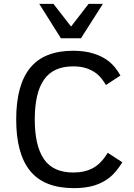

<svg xmlns="http://www.w3.org/2000/svg" viewBox="-20 -950 685 984"><path d="M606.9 -118.2Q574.7 -66.4 541.3 -39.8Q507.8 -13.2 463.4 0.5Q418.9 14.2 358.9 14.2Q207 14.2 135 -73.5Q63 -161.1 63 -337.9Q63 -514.2 134.5 -602.1Q206.1 -689.9 355 -689.9Q414.1 -689.9 460.4 -675.3Q506.8 -660.6 538.8 -635Q570.8 -609.4 597.2 -563L522.9 -514.2Q501.5 -550.3 479.5 -569.1Q457.5 -587.9 426.8 -598.9Q396 -609.9 355 -609.9Q253.4 -609.9 205.8 -542.2Q158.2 -474.6 158.2 -337.9Q158.2 -203.1 205.1 -134.5Q252 -65.9 356 -65.9Q413.6 -65.9 456.1 -88.6Q498.5 -111.3 532.2 -167ZM395 -753.9H292L181.2 -930.2H253.9L344.2 -814L434.1 -930.2H507.3Z"/></svg>

Font: Lorenzo Sans
Style: Regular
Weight: 400
Foundry: Intel Corporation
Version: Version 1.00; ttfautohint (v1.5)